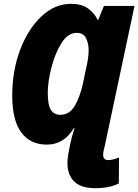

<svg xmlns="http://www.w3.org/2000/svg" viewBox="-20 -745 724 1005"><path d="M602 215 603 79Q593 84 576.5 88.5Q560 93 546 93Q520 93 520 65Q520 54 522.5 43Q525 32 528 21L684 -714H524L494 -641H491Q474 -677 440.5 -701Q407 -725 352 -725Q266 -725 196 -658.5Q126 -592 85 -483Q44 -374 44 -245Q44 -115 91.5 -51.5Q139 12 225 12Q315 12 366 -74H370Q364 -55 358.5 -35.5Q353 -16 349 2L343 33Q339 50 336 71Q333 92 333 108Q333 170 368.5 205Q404 240 479 240Q554 240 602 215ZM230 -259Q230 -315 248.5 -389Q267 -463 301 -518Q335 -573 381 -573Q417 -573 430.5 -545Q444 -517 444 -483Q444 -443 432 -393L414 -307Q398 -235 370.5 -189.5Q343 -144 295 -144Q264 -144 247 -169Q230 -194 230 -259Z"/></svg>

Font: Noto Sans Display SemiCondensed Black
Style: Italic
Weight: 900
Width: 4
Designer: Monotype Design team
Foundry: Monotype Imaging Inc.
Version: 1.000